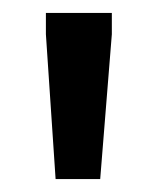

<svg xmlns="http://www.w3.org/2000/svg" viewBox="-20 -743 243 297"><path d="M66 -466 51 -690V-723H153V-690L135 -466Z"/></svg>

Font: Ruda
Style: Bold
Weight: 700
Designer: Mariela Monsalve and Angelina Sanchez
Foundry: Mariela Monsalve and Angelina Sanchez
Version: Version 2.000